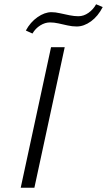

<svg xmlns="http://www.w3.org/2000/svg" viewBox="-20 -879 501 899"><path d="M77 0 219 -658H283L141 0ZM132 -722 101 -736Q122 -775 155.5 -798.5Q189 -822 221 -822Q239 -822 261 -817Q283 -812 305.5 -807.5Q328 -803 347 -803Q372 -803 394.5 -819Q417 -835 430 -859L461 -846Q439 -803 406 -779Q373 -755 339 -755Q318 -755 296 -760Q274 -765 253.5 -769.5Q233 -774 214 -774Q191 -774 168.5 -760Q146 -746 132 -722Z"/></svg>

Font: Ysabeau Infant Light
Style: Italic
Weight: 300
Italic angle: -12°
Designer: Christian Thalmann (Catharsis Fonts)
Version: Version 2.001;gftools[0.9.30]; featfreeze: ss01,ss02,lnum